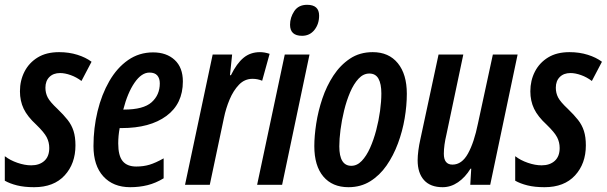

<svg xmlns="http://www.w3.org/2000/svg" viewBox="-28 -769 2525 799"><path d="M114 10Q73 10 43 2.5Q13 -5 -8 -17V-119Q14 -102 44.5 -91.5Q75 -81 102 -81Q136 -81 156.5 -99.5Q177 -118 177 -153Q177 -177 166.5 -197.5Q156 -218 123 -250Q86 -284 70.5 -316.5Q55 -349 55 -389Q55 -434 74 -471Q93 -508 129 -530Q165 -552 218 -552Q259 -552 294 -541Q329 -530 353 -512L311 -432Q290 -448 266 -456.5Q242 -465 222 -465Q194 -465 177.5 -448.5Q161 -432 161 -404Q161 -382 170.5 -363.5Q180 -345 211 -316Q237 -291 253.5 -270Q270 -249 278 -224Q286 -199 286 -164Q286 -88 241 -39Q196 10 114 10Z M514 10Q443 10 402 -35Q361 -80 361 -161Q361 -236 378 -306Q395 -376 427 -431.5Q459 -487 505 -519Q551 -551 609 -551Q665 -551 699 -519.5Q733 -488 733 -430Q733 -337 664.5 -286.5Q596 -236 478 -236H470Q464 -204 464 -172Q464 -121 482.5 -98.5Q501 -76 539 -76Q569 -76 594 -83.5Q619 -91 653 -110V-27Q620 -7 586 1.5Q552 10 514 10ZM488 -313Q569 -313 603 -343.5Q637 -374 637 -422Q637 -443 626.5 -455Q616 -467 594 -467Q561 -467 532 -425Q503 -383 485 -313Z M742 0 857 -542H938L929 -456H933Q957 -505 985.5 -528.5Q1014 -552 1054 -552Q1073 -552 1094 -545L1063 -433Q1044 -441 1023 -441Q990 -441 966.5 -416.5Q943 -392 927.5 -355Q912 -318 904 -279L845 0Z M1229 -620Q1179 -620 1179 -666Q1179 -696 1196.5 -722.5Q1214 -749 1250 -749Q1300 -749 1300 -704Q1300 -669 1280.5 -644.5Q1261 -620 1229 -620ZM1042 0 1157 -542H1260L1146 0Z M1422 10Q1355 10 1317.5 -34.5Q1280 -79 1280 -161Q1280 -203 1288 -255Q1296 -307 1313.5 -359Q1331 -411 1359.5 -454.5Q1388 -498 1428.5 -525Q1469 -552 1523 -552Q1590 -552 1627.5 -506Q1665 -460 1665 -379Q1665 -330 1656 -276.5Q1647 -223 1628 -172Q1609 -121 1580.5 -80Q1552 -39 1512.5 -14.5Q1473 10 1422 10ZM1434 -79Q1458 -79 1477.5 -99.5Q1497 -120 1512 -153.5Q1527 -187 1537.5 -227Q1548 -267 1553.5 -307Q1559 -347 1559 -380Q1559 -420 1547 -441.5Q1535 -463 1509 -463Q1484 -463 1464 -441.5Q1444 -420 1429 -385Q1414 -350 1404 -309Q1394 -268 1389 -229Q1384 -190 1384 -160Q1384 -79 1434 -79Z M1814 10Q1763 10 1736.5 -19.5Q1710 -49 1710 -102Q1710 -120 1713 -143Q1716 -166 1721 -188L1797 -542H1900L1830 -210Q1819 -164 1819 -129Q1819 -84 1855 -84Q1894 -84 1919.5 -130Q1945 -176 1961 -255L2023 -542H2126L2012 0H1929L1933 -67H1930Q1908 -31 1878 -10.5Q1848 10 1814 10Z M2238 10Q2197 10 2167 2.5Q2137 -5 2116 -17V-119Q2138 -102 2168.5 -91.5Q2199 -81 2226 -81Q2260 -81 2280.5 -99.5Q2301 -118 2301 -153Q2301 -177 2290.5 -197.5Q2280 -218 2247 -250Q2210 -284 2194.5 -316.5Q2179 -349 2179 -389Q2179 -434 2198 -471Q2217 -508 2253 -530Q2289 -552 2342 -552Q2383 -552 2418 -541Q2453 -530 2477 -512L2435 -432Q2414 -448 2390 -456.5Q2366 -465 2346 -465Q2318 -465 2301.5 -448.5Q2285 -432 2285 -404Q2285 -382 2294.5 -363.5Q2304 -345 2335 -316Q2361 -291 2377.5 -270Q2394 -249 2402 -224Q2410 -199 2410 -164Q2410 -88 2365 -39Q2320 10 2238 10Z"/></svg>

Font: Noto Sans ExtraCondensed SemiBold
Style: Italic
Weight: 600
Width: 2
Italic angle: -12°
Designer: Monotype Design Team
Foundry: Monotype Imaging Inc.
Version: Version 2.013; ttfautohint (v1.8.4.7-5d5b)